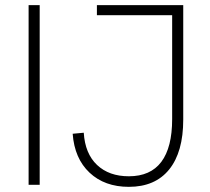

<svg xmlns="http://www.w3.org/2000/svg" viewBox="-20 -717 815 745"><path d="M91 -697H134V0H91ZM262 -198 305 -202Q310 -121 356.5 -77Q403 -33 480 -33Q564 -33 606 -89Q648 -145 648 -255V-658H356V-697H691V-253Q691 -127 636.5 -59.5Q582 8 480 8Q386 8 327.5 -47Q269 -102 262 -198Z"/></svg>

Font: Hanken Grotesk ExtraLight
Style: Regular
Weight: 200
Designer: Alfredo Marco Pradil
Foundry: Hanken Design Co.
Version: Version 3.014